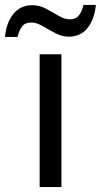

<svg xmlns="http://www.w3.org/2000/svg" viewBox="-75 -755 407 775"><path d="M173 0H85V-536H173ZM-55 -606Q-49 -665 -20.5 -699.5Q8 -734 55 -734Q85 -734 111.5 -719.5Q138 -705 162 -691Q186 -677 207 -677Q230 -677 242.5 -691.5Q255 -706 262 -735H312Q306 -676 278 -641.5Q250 -607 203 -607Q175 -607 148.5 -621Q122 -635 97.5 -649.5Q73 -664 51 -664Q27 -664 15 -649.5Q3 -635 -4 -606Z"/></svg>

Font: Noto Sans
Style: Regular
Weight: 400
Designer: Monotype Design Team
Foundry: Monotype Imaging Inc.
Version: Version 1.902